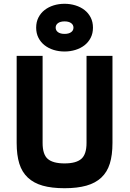

<svg xmlns="http://www.w3.org/2000/svg" viewBox="-20 -985 686 1014"><path d="M205 -230Q205 -169 232.5 -145.5Q260 -122 321 -122Q382 -122 409.5 -146Q437 -170 437 -230V-690H574V-230Q574 -166 560 -121Q546 -76 515 -47Q484 -18 436 -4.5Q388 9 321 9Q253 9 205.5 -4.5Q158 -18 127 -47Q96 -76 82 -121Q68 -166 68 -230V-690H205ZM471 -839Q471 -809 459 -785.5Q447 -762 426.5 -746Q406 -730 378.5 -721.5Q351 -713 321 -713Q290 -713 263 -721.5Q236 -730 215.5 -746Q195 -762 183 -785.5Q171 -809 171 -839Q171 -869 183 -892.5Q195 -916 215.5 -932Q236 -948 263 -956.5Q290 -965 321 -965Q351 -965 378.5 -956.5Q406 -948 426.5 -932Q447 -916 459 -892.5Q471 -869 471 -839ZM274 -839Q274 -824 286.5 -815Q299 -806 321 -806Q343 -806 355.5 -815Q368 -824 368 -839Q368 -854 355.5 -863Q343 -872 321 -872Q299 -872 286.5 -863Q274 -854 274 -839Z"/></svg>

Font: Panefresco 999wt
Style: Regular
Weight: 900
Version: Version 1.001